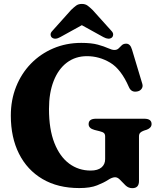

<svg xmlns="http://www.w3.org/2000/svg" viewBox="-20 -937 816 976"><path d="M686.5 -16.5Q686.5 19.5 652.5 19.5Q633 19.5 618.2 5.5Q603.5 -8.5 591 -22.2Q578.5 -36 565 -36Q550 -36 529 -22.2Q508 -8.5 473.5 5.2Q439 19 383 19Q274 19 196 -27Q118 -73 76.5 -155.8Q35 -238.5 35 -349.5Q35 -429 62 -496.5Q89 -564 137.5 -613.8Q186 -663.5 251.2 -691.2Q316.5 -719 393 -719Q445 -719 477.5 -710Q510 -701 529.5 -692Q549 -683 561.5 -683Q575 -683 583 -691Q591 -699 599.2 -707Q607.5 -715 621.5 -715Q642.5 -715 651 -685L703.5 -510.5Q707.5 -497 700.2 -486.2Q693 -475.5 679.5 -472.5Q647.5 -465 635 -495Q595.5 -585.5 540 -618.5Q484.5 -651.5 422 -651.5Q363.5 -651.5 320 -618.8Q276.5 -586 252.8 -525.5Q229 -465 229 -383Q229 -280 256.5 -210.2Q284 -140.5 331.8 -105.2Q379.5 -70 441 -70Q477 -70 495.8 -85.8Q514.5 -101.5 514.5 -128V-243Q514.5 -254.5 508.8 -260.2Q503 -266 486.5 -270L460.5 -276.5Q430.5 -284.5 430.5 -306Q430.5 -333.5 468 -333.5H713Q750.5 -333.5 750.5 -306.5Q750.5 -287.5 727 -278L711.5 -273Q699 -268.5 692.8 -262.2Q686.5 -256 686.5 -243ZM548.5 -746Q533 -733.5 505.5 -748.5L396 -809L286.5 -748.5Q260 -733.5 244 -746Q238 -751 237.2 -760.8Q236.5 -770.5 247 -781L341.5 -886.5Q355.5 -900 367 -908.5Q378.5 -917 396 -917Q413.5 -917 425 -908.5Q436.5 -900 450.5 -886.5L545.5 -781Q556 -770.5 555.2 -760.8Q554.5 -751 548.5 -746Z"/></svg>

Font: Fraunces 9pt S000
Style: Bold
Weight: 700
Version: Version 1.000; ttfautohint (v1.8.3)